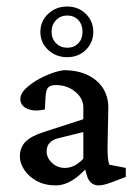

<svg xmlns="http://www.w3.org/2000/svg" viewBox="-20 -559 416 585"><path d="M150.4 5.9Q116.7 5.9 92 -7.6Q67.4 -21 54 -41.5Q40.5 -62 40.5 -82Q40.5 -109.4 57.6 -127Q74.7 -144.5 113.3 -156.7L233.9 -195.8V-231.9Q233.9 -259.3 209.2 -279.5Q184.6 -299.8 150.9 -299.8Q132.8 -299.8 126.5 -292.2Q120.1 -284.7 118.7 -263.2L116.7 -225.6Q85 -218.3 63.5 -227.5Q42 -236.8 42 -257.8Q42 -275.4 63.7 -294.2Q85.4 -313 116.2 -327.1Q147 -341.3 173.8 -345.2Q235.4 -345.2 272.5 -314.2Q309.6 -283.2 310.1 -232.4L307.6 -108.9Q307.6 -91.8 308.8 -77.9Q310.1 -64 313.5 -57.1L363.3 -47.4V-20L321.3 -3.9Q309.1 0.5 299.1 3.2Q289.1 5.9 281.2 5.9Q254.9 5.9 245.6 -21.5L235.8 -54.7L249 -53.2Q198.7 5.9 150.4 5.9ZM177.7 -47.4Q208 -47.4 233.9 -75.7V-156.7L157.2 -137.7Q122.1 -128.9 122.1 -97.7Q122.1 -78.1 138.4 -62.7Q154.8 -47.4 177.7 -47.4ZM184.6 -384.8Q150.4 -384.8 126.7 -407Q103 -429.2 103 -461.4Q103 -494.6 126.7 -516.8Q150.4 -539.1 184.6 -539.1Q218.8 -539.1 241.5 -516.8Q264.2 -494.6 264.2 -461.4Q264.2 -429.2 241.5 -407Q218.8 -384.8 184.6 -384.8ZM185.1 -413.6Q205.6 -413.6 218.5 -427Q231.4 -440.4 231.4 -461.9Q231.4 -484.4 218.5 -498Q205.6 -511.7 185.1 -511.7Q164.6 -511.7 150.9 -497.8Q137.2 -483.9 137.2 -461.9Q137.2 -440.9 150.9 -427.2Q164.6 -413.6 185.1 -413.6Z"/></svg>

Font: Lateef
Style: Regular
Weight: 400
Designer: SIL International
Foundry: SIL International
Version: Version 4.200